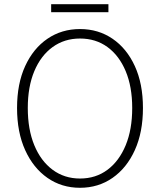

<svg xmlns="http://www.w3.org/2000/svg" viewBox="-20 -879 760 912"><path d="M360 13Q273 13 205.5 -34Q138 -81 99.5 -166Q61 -251 61 -366Q61 -481 99.5 -565Q138 -649 205.5 -695Q273 -741 360 -741Q447 -741 514.5 -695Q582 -649 620.5 -565Q659 -481 659 -366Q659 -251 620.5 -166Q582 -81 514.5 -34Q447 13 360 13ZM360 -31Q435 -31 490.5 -72.5Q546 -114 577 -189Q608 -264 608 -366Q608 -467 577 -541Q546 -615 490.5 -655.5Q435 -696 360 -696Q286 -696 230 -655.5Q174 -615 143 -541Q112 -467 112 -366Q112 -264 143 -189Q174 -114 230 -72.5Q286 -31 360 -31ZM223 -821V-859H495V-821Z"/></svg>

Font: Noto Sans KR ExtraLight
Style: Regular
Weight: 250
Designer: Ryoko NISHIZUKA  (kana, bopomofo & ideographs); Paul D. Hunt (Latin, Greek & Cyrillic); Sandoll Communications , Soo-you
Foundry: Adobe
Version: Version 2.004-H2;hotconv 1.0.118;makeotfexe 2.5.65603